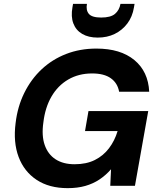

<svg xmlns="http://www.w3.org/2000/svg" viewBox="-20 -964 826 996"><path d="M331 12Q235 12 170 -31Q105 -74 76.5 -150Q48 -226 61 -326Q71 -411 106 -482Q141 -553 196 -604.5Q251 -656 323 -684Q395 -712 480 -712Q605 -712 677 -652.5Q749 -593 754 -488H598Q590 -533 555 -558Q520 -583 458 -583Q388 -583 334 -551.5Q280 -520 247 -463Q214 -406 205 -329Q195 -260 212 -211.5Q229 -163 268.5 -137.5Q308 -112 367 -112Q428 -112 472 -134Q516 -156 545.5 -195Q575 -234 590 -284H421L439 -388H749L680 0H552L556 -86Q529 -55 496 -33Q463 -11 422.5 0.5Q382 12 331 12ZM487 -769Q439 -769 406.5 -788Q374 -807 360.5 -842.5Q347 -878 356 -927L359 -944H431Q425 -911 441 -892Q457 -873 505 -873Q554 -873 576.5 -892Q599 -911 605 -944H678L675 -926Q667 -877 640.5 -842Q614 -807 575 -788Q536 -769 487 -769Z"/></svg>

Font: DM Sans 11pt ExtraBold
Style: Italic
Weight: 800
Italic angle: -10°
Version: Version 4.004;gftools[0.9.30]